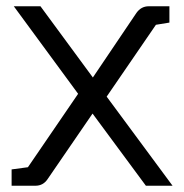

<svg xmlns="http://www.w3.org/2000/svg" viewBox="-20 -592 585 612"><path d="M454 -572H520V-520L477 -513L320 -284L530 0H445L275 -230L131 -20Q117 0 93 0H17V-52L69 -59L229 -293L24 -572H109L276 -345L415 -551Q430 -572 454 -572Z"/></svg>

Font: Fauna One
Style: Regular
Weight: 400
Version: Version 1.001